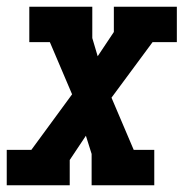

<svg xmlns="http://www.w3.org/2000/svg" viewBox="-35 -550 555 570"><path d="M-15 0V-105H58L179 -270L113 -425H52V-530H239V-437L255 -383L303 -455V-530H490V-425H418L296 -260L362 -105H423V0H237V-93L220 -147L172 -75V0Z"/></svg>

Font: Iosevka Slab Extrabold Oblique
Style: Regular
Weight: 800
Italic angle: -9°
Monospace: yes
Designer: Belleve Invis
Foundry: Belleve Invis
Version: Version 11.1.1; ttfautohint (v1.8.3)